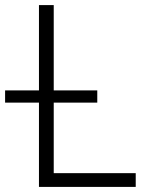

<svg xmlns="http://www.w3.org/2000/svg" viewBox="-20 -734 640 754"><path d="M513 -54V0H133V-331H0V-379H133V-714H191V-379H362V-331H191V-54Z"/></svg>

Font: Noto Sans Mono UI Light
Style: Regular
Weight: 300
Monospace: yes
Designer: Monotype Design team
Foundry: Monotype Imaging Inc.
Version: Version 1.000